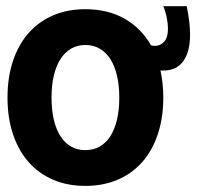

<svg xmlns="http://www.w3.org/2000/svg" viewBox="-20 -590 642 624"><path d="M586.9 -569.8Q592.3 -543 595 -520Q597.7 -497.1 597.7 -478Q597.7 -420.9 575.4 -390.9Q553.2 -360.8 511.2 -360.8Q508.8 -360.8 506.3 -360.8Q503.9 -360.8 501.5 -361.3Q505.9 -340.8 508.3 -318.8Q510.7 -296.9 510.7 -272.9Q510.7 -207 492.9 -153.8Q475.1 -100.6 442.1 -63.2Q409.2 -25.9 362.3 -5.9Q315.4 14.2 257.3 14.2Q199.2 14.2 152.6 -5.9Q106 -25.9 73 -63.2Q40 -100.6 22.2 -153.8Q4.4 -207 4.4 -272.9Q4.4 -338.9 22.2 -392.1Q40 -445.3 73 -482.7Q106 -520 152.6 -540Q199.2 -560.1 257.3 -560.1Q330.1 -560.1 384.3 -529.5Q438.5 -499 470.7 -442.9Q476.6 -440.9 483.4 -440.9Q501 -440.9 513.4 -454.3Q525.9 -467.8 525.9 -497.1Q525.9 -511.7 522.2 -531.2Q518.6 -550.8 510.7 -569.8ZM257.3 -102.1Q283.2 -102.1 303.7 -113.5Q324.2 -125 338.4 -147Q352.5 -168.9 360.1 -200.7Q367.7 -232.4 367.7 -272.9Q367.7 -313 360.1 -344.7Q352.5 -376.5 338.4 -398.4Q324.2 -420.4 303.7 -432.1Q283.2 -443.8 257.3 -443.8Q231.4 -443.8 211.2 -432.1Q190.9 -420.4 176.8 -398.4Q162.6 -376.5 155 -344.7Q147.5 -313 147.5 -272.9Q147.5 -232.4 155 -200.7Q162.6 -168.9 176.8 -147Q190.9 -125 211.2 -113.5Q231.4 -102.1 257.3 -102.1Z"/></svg>

Font: Hack
Style: Bold
Weight: 700
Monospace: yes
Designer: Christopher Simpkins
Foundry: Christopher Simpkins
Version: Version 2.017